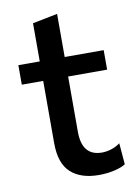

<svg xmlns="http://www.w3.org/2000/svg" viewBox="-80 -734 574 800"><g transform="rotate(-10 207.0 -334.0)"><path d="M274 12Q197 12 154.8 -26.8Q112.5 -65.5 112.5 -151V-414.5H22V-497H112.5V-658.5L218 -679.5V-497H383V-414.5H218V-180.5Q218 -78 302.5 -78Q320.5 -78 341.2 -84.2Q362 -90.5 379.5 -103.5L387 -13.5Q370 -2 338.8 5Q307.5 12 274 12Z"/></g></svg>

Font: Commissioner Medium
Style: Regular
Weight: 500
Designer: Kostas Bartsokas
Foundry: Kostas Bartsokas
Version: Version 1.000; ttfautohint (v1.8.3)